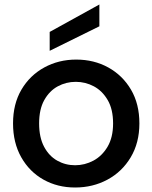

<svg xmlns="http://www.w3.org/2000/svg" viewBox="-20 -825 678 854"><path d="M314 9Q236 9 173.5 -26Q111 -61 74.5 -125.5Q38 -190 38 -276Q38 -363 75.5 -426.5Q113 -490 177 -525Q241 -560 319 -560Q398 -560 461.5 -525Q525 -490 562.5 -426.5Q600 -363 600 -276Q600 -190 561.5 -125.5Q523 -61 458 -26Q393 9 314 9ZM314 -90Q357 -90 395.5 -110.5Q434 -131 458.5 -172.5Q483 -214 483 -276Q483 -339 459 -380Q435 -421 397.5 -441Q360 -461 317 -461Q274 -461 237 -441Q200 -421 177 -380Q154 -339 154 -276Q154 -214 176 -172.5Q198 -131 234.5 -110.5Q271 -90 314 -90ZM422 -805V-708L201 -599V-683Z"/></svg>

Font: Poppins Medium
Style: Regular
Weight: 500
Designer: Ninad Kale (Devanagari), Jonny Pinhorn (Latin)
Version: Version 5.002